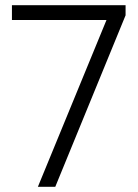

<svg xmlns="http://www.w3.org/2000/svg" viewBox="-20 -720 530 740"><path d="M409 -688 433 -643H26V-700H464V-661L193 0H126Z"/></svg>

Font: Pathway Extreme 8pt Thin 12pt ExtraLight
Style: Regular
Weight: 250
Version: Version 1.001;gftools[0.9.26]